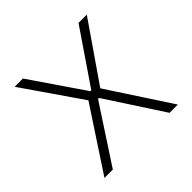

<svg xmlns="http://www.w3.org/2000/svg" viewBox="-132 -608 730 730"><g transform="rotate(-45 233.0 -243.0)"><path d="M35.5 0 205 -258V-246L39 -486.5H83.5L230.5 -271.5H236L382.5 -486.5H427L261 -246V-258.5L430 0H385.5L236 -229.5H230.5L80.5 0Z"/></g></svg>

Font: Anek Gurmukhi Medium ExtraLight
Style: Regular
Weight: 250
Version: Version 1.003